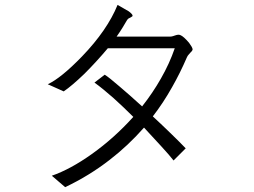

<svg xmlns="http://www.w3.org/2000/svg" viewBox="-20 -775 1040 787"><path d="M507.8 -728.5 461.9 -754.9Q419.9 -651.4 316.4 -543.9Q230.5 -455.1 175.8 -429.7L241.2 -400.4Q275.4 -423.8 326.2 -472.7Q376 -522.5 421.9 -577.1H696.3Q674.8 -514.6 639.6 -453.1Q606.4 -394.5 562.5 -338.9Q507.8 -388.7 470.7 -419.9Q426.8 -458 409.2 -468.8L367.2 -436.5Q402.3 -411.1 445.3 -373Q485.4 -336.9 526.4 -295.9Q448.2 -209 356.4 -143.6Q268.6 -81.1 192.4 -54.7L247.1 -7.8Q345.7 -54.7 428.7 -119.1Q504.9 -177.7 570.3 -252Q613.3 -206.1 640.6 -175.8Q674.8 -138.7 691.4 -117.2L741.2 -167Q716.8 -192.4 682.6 -225.6Q644.5 -262.7 606.4 -297.9Q649.4 -353.5 685.5 -418Q717.8 -474.6 746.1 -540Q749 -546.9 753.9 -551.8Q755.9 -554.7 760.7 -559.6Q769.5 -567.4 769.5 -573.2Q768.6 -581.1 754.9 -599.6Q732.4 -626 719.7 -630.9Q711.9 -634.8 698.2 -629.9Q692.4 -627.9 689.5 -627Q683.6 -625 677.7 -625H458Q471.7 -644.5 481.4 -660.2Q492.2 -677.7 500 -691.4Q502 -695.3 506.8 -699.2Q509.8 -701.2 514.6 -703.1Q524.4 -708 523.4 -710.9Q523.4 -716.8 507.8 -728.5Z"/></svg>

Font: DotumChe
Style: Regular
Weight: 400
Monospace: yes
Version: Version 2.21